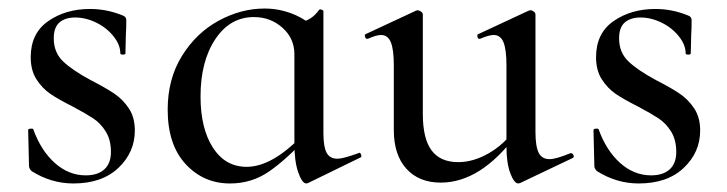

<svg xmlns="http://www.w3.org/2000/svg" viewBox="-20 -419 1703 450"><path d="M193 -231Q228 -213 248 -199.5Q268 -186 282 -165Q296 -144 296 -113Q296 -62 257.5 -25.5Q219 11 152 11Q100 11 54 -18Q48 -24 48 -30L46 -114Q46 -117 51.5 -117.5Q57 -118 58 -116Q76 -66 108.5 -37Q141 -8 181 -8Q209 -8 224.5 -22Q240 -36 240 -63Q240 -91 228 -110.5Q216 -130 198.5 -141.5Q181 -153 151 -169Q117 -186 98 -199Q79 -212 65.5 -233Q52 -254 52 -285Q52 -341 93 -369.5Q134 -398 191 -398Q230 -398 267 -383Q276 -380 276 -372Q276 -350 275 -338L274 -294Q274 -291 268 -291Q262 -291 262 -294Q262 -314 246 -334Q230 -354 205.5 -366Q181 -378 156 -378Q133 -378 119.5 -366.5Q106 -355 106 -329Q106 -296 128 -275Q150 -254 193 -231Z M373 -162Q373 -234 406.5 -288Q440 -342 492.5 -370.5Q545 -399 600 -399Q635 -399 667 -386Q699 -373 721 -350L670 -292Q670 -329 642 -354Q614 -379 575 -379Q519 -379 484.5 -327Q450 -275 450 -193Q450 -118 479 -73Q508 -28 558 -28Q617 -28 687 -100L695 -93Q651 -45 610.5 -17Q570 11 519 11Q457 11 415 -34.5Q373 -80 373 -162ZM670 -81V-360Q694 -368 706 -375Q718 -382 728 -396Q729 -397 731 -397Q733 -397 735.5 -395.5Q738 -394 738 -393V-107Q738 -75 745.5 -61Q753 -47 771 -47Q784 -47 820 -60L822 -61Q825 -61 826.5 -56Q828 -51 825 -50L702 10L698 11Q688 11 679 -15Q670 -41 670 -81Z M903 -114V-266Q903 -303 896 -320Q889 -337 873 -337Q862 -337 842 -328H840Q837 -328 835.5 -333Q834 -338 837 -339L955 -394L959 -395Q962 -395 966.5 -392Q971 -389 971 -385V-152Q971 -94 991.5 -66.5Q1012 -39 1054 -39Q1089 -39 1125 -59.5Q1161 -80 1186 -115L1191 -104Q1107 9 1013 9Q962 9 932.5 -23.5Q903 -56 903 -114ZM1268 -46Q1283 -46 1317 -60H1318Q1322 -60 1324 -55.5Q1326 -51 1323 -49L1199 10L1195 11Q1185 11 1176 -13Q1167 -37 1167 -76V-266Q1167 -303 1160 -320Q1153 -337 1137 -337Q1126 -337 1105 -328H1103Q1100 -328 1099 -333Q1098 -338 1101 -339L1219 -394L1223 -395Q1227 -395 1231 -392Q1235 -389 1235 -385V-110Q1235 -76 1242.5 -61Q1250 -46 1268 -46Z M1518 -231Q1553 -213 1573 -199.5Q1593 -186 1607 -165Q1621 -144 1621 -113Q1621 -62 1582.5 -25.5Q1544 11 1477 11Q1425 11 1379 -18Q1373 -24 1373 -30L1371 -114Q1371 -117 1376.5 -117.5Q1382 -118 1383 -116Q1401 -66 1433.5 -37Q1466 -8 1506 -8Q1534 -8 1549.5 -22Q1565 -36 1565 -63Q1565 -91 1553 -110.5Q1541 -130 1523.5 -141.5Q1506 -153 1476 -169Q1442 -186 1423 -199Q1404 -212 1390.5 -233Q1377 -254 1377 -285Q1377 -341 1418 -369.5Q1459 -398 1516 -398Q1555 -398 1592 -383Q1601 -380 1601 -372Q1601 -350 1600 -338L1599 -294Q1599 -291 1593 -291Q1587 -291 1587 -294Q1587 -314 1571 -334Q1555 -354 1530.5 -366Q1506 -378 1481 -378Q1458 -378 1444.5 -366.5Q1431 -355 1431 -329Q1431 -296 1453 -275Q1475 -254 1518 -231Z"/></svg>

Font: Cormorant Infant Medium
Style: Regular
Weight: 500
Designer: Christian Thalmann (Catharsis Fonts)
Foundry: Catharsis Fonts
Version: Version 4.000